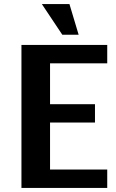

<svg xmlns="http://www.w3.org/2000/svg" viewBox="-20 -920 570 940"><path d="M285 -750 185 -900H320L365 -750ZM85 0V-700H505V-610H225V-410H445V-320H225V-90H505V0Z"/></svg>

Font: Scada
Style: Bold
Weight: 700
Designer: Jovanny Lemonad
Foundry: Jovanny Lemonad
Version: Version 4.100;PS 004.100;hotconv 1.0.88;makeotf.lib2.5.64775